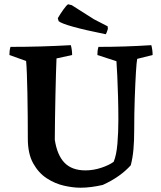

<svg xmlns="http://www.w3.org/2000/svg" viewBox="-20 -865 752 897"><path d="M356 12Q321 12 279 2.5Q237 -7 198.5 -32Q160 -57 135 -102Q110 -147 110 -217Q110 -269 109.5 -324.5Q109 -380 108 -431Q107 -482 105.5 -521Q104 -560 102 -580L24 -608Q24 -618 25 -627Q26 -636 29 -646Q100 -646 170 -648Q240 -650 311 -654Q317 -631 317 -608L244 -592Q243 -566 241.5 -520.5Q240 -475 239 -420Q238 -365 237 -310.5Q236 -256 236 -212Q247 -140 281.5 -104.5Q316 -69 379 -69Q416 -69 452.5 -81Q489 -93 511 -109Q524 -140 528.5 -193Q533 -246 533 -306Q533 -359 531.5 -412Q530 -465 528 -509Q526 -553 524 -579L435 -608Q435 -618 436 -627Q437 -636 440 -646Q502 -646 563.5 -648Q625 -650 687 -654Q693 -631 693 -608L621 -590Q618 -576 615 -526Q612 -476 609.5 -405Q607 -334 607 -257Q607 -207 603.5 -167.5Q600 -128 591 -93Q568 -67 535 -43.5Q502 -20 460 -1Q434 5 407.5 8.5Q381 12 356 12ZM474 -705Q281 -744 254 -766L250 -780Q261 -799 275.5 -819.5Q290 -840 298 -845L315 -841L419 -775L483 -742L484 -730Q482 -725 480 -718Q478 -711 474 -705Z"/></svg>

Font: Labrada SemiBold
Style: Regular
Weight: 600
Designer: Mercedes Jáuregui
Foundry: Omnibus-Type Team
Version: Version 1.000; ttfautohint (v1.8.4.7-5d5b)